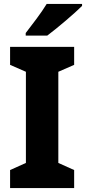

<svg xmlns="http://www.w3.org/2000/svg" viewBox="-20 -951 435 971"><path d="M395 -921V-931H216C189 -886 143 -827 110 -784V-771H219C270 -809 358 -884 395 -921ZM355 0V-91L275 -127V-588L355 -623V-714H31V-623L111 -588V-127L31 -91V0Z"/></svg>

Font: Noto Sans Thai SemCond ExtBd
Style: Regular
Weight: 800
Width: 4
Designer: Monotype Design Team
Foundry: Monotype Imaging Inc.
Version: Version 2.002